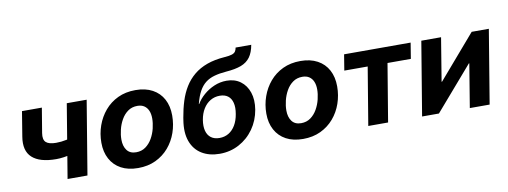

<svg xmlns="http://www.w3.org/2000/svg" viewBox="-60 -1055 3683 1393"><g transform="rotate(-10 1781.0 -358.5)"><path d="M291 -156.2Q169.9 -156.2 114.5 -206.8Q59.1 -257.3 76.2 -359.9L106 -542.5H252.4L222.2 -360.4Q214.4 -312.5 236.1 -292.7Q257.8 -272.9 310.5 -272.9Q348.6 -272.9 386.5 -281Q424.3 -289.1 468.8 -303.2L449.2 -186.5Q430.2 -178.7 403.1 -171.6Q376 -164.6 346.7 -160.4Q317.4 -156.2 291 -156.2ZM346.2 0 436 -542.5H582.5L492.7 0Z M865.2 10.7Q792 10.7 740.2 -17.3Q688.5 -45.4 660.9 -96.7Q633.3 -147.9 633.3 -216.3Q633.3 -282.2 654.5 -342Q675.8 -401.9 715.6 -448.7Q755.4 -495.6 812.5 -522.7Q869.6 -549.8 942.4 -549.8Q1015.6 -549.8 1067.4 -521.7Q1119.1 -493.7 1146.5 -442.6Q1173.8 -391.6 1173.8 -322.3Q1173.8 -256.8 1153.1 -197Q1132.3 -137.2 1092.3 -90.3Q1052.2 -43.5 995.1 -16.4Q938 10.7 865.2 10.7ZM870.6 -104.5Q911.1 -104.5 940.7 -126Q970.2 -147.5 989.5 -181.4Q1008.8 -215.3 1018.1 -253.9Q1027.3 -292.5 1027.3 -326.2Q1027.3 -359.4 1017.1 -383.5Q1006.8 -407.7 986.8 -421.1Q966.8 -434.6 936.5 -434.6Q896 -434.6 866.5 -413.3Q836.9 -392.1 817.9 -358.4Q798.8 -324.7 789.6 -286.4Q780.3 -248 780.3 -213.4Q780.3 -164.6 803 -134.5Q825.7 -104.5 870.6 -104.5Z M1466.3 11.7Q1389.2 11.7 1334.5 -22Q1279.8 -55.7 1256.3 -120.1Q1232.9 -184.6 1248 -276.4L1250.5 -292.5Q1261.2 -356.4 1278.8 -412.1Q1296.4 -467.8 1324.5 -513.2Q1352.5 -558.6 1393.6 -592.8Q1434.6 -627 1491 -647.5Q1547.4 -668 1622.6 -673.3Q1658.2 -675.8 1676.3 -681.9Q1694.3 -688 1701.9 -699Q1709.5 -710 1712.4 -727.5H1827.6Q1817.9 -672.4 1793.5 -638.7Q1769 -605 1725.6 -588.6Q1682.1 -572.3 1614.7 -567.4Q1564.5 -563.5 1526.4 -552.7Q1488.3 -542 1460.4 -520.3Q1432.6 -498.5 1412.6 -462.2Q1392.6 -425.8 1378.4 -370.1H1381.3Q1401.4 -404.8 1435.8 -434.8Q1470.2 -464.8 1513.9 -483.4Q1557.6 -502 1605.5 -502Q1665 -502 1707 -471.2Q1749 -440.4 1767.6 -385.5Q1786.1 -330.6 1774.4 -258.8Q1761.2 -180.7 1717.8 -119.4Q1674.3 -58.1 1609.1 -23.2Q1543.9 11.7 1466.3 11.7ZM1484.4 -101.6Q1522 -101.6 1551.8 -119.4Q1581.5 -137.2 1601.8 -171.1Q1622.1 -205.1 1629.9 -252.9Q1638.2 -300.8 1629.6 -334.5Q1621.1 -368.2 1597.9 -385.7Q1574.7 -403.3 1537.6 -403.3Q1500 -403.3 1468.8 -385Q1437.5 -366.7 1416.3 -332.5Q1395 -298.3 1387.2 -251Q1379.9 -205.6 1388.7 -171.9Q1397.5 -138.2 1421.9 -119.9Q1446.3 -101.6 1484.4 -101.6Z M2080.6 10.7Q2007.3 10.7 1955.6 -17.3Q1903.8 -45.4 1876.2 -96.7Q1848.6 -147.9 1848.6 -216.3Q1848.6 -282.2 1869.9 -342Q1891.1 -401.9 1930.9 -448.7Q1970.7 -495.6 2027.8 -522.7Q2085 -549.8 2157.7 -549.8Q2231 -549.8 2282.7 -521.7Q2334.5 -493.7 2361.8 -442.6Q2389.2 -391.6 2389.2 -322.3Q2389.2 -256.8 2368.4 -197Q2347.7 -137.2 2307.6 -90.3Q2267.6 -43.5 2210.4 -16.4Q2153.3 10.7 2080.6 10.7ZM2085.9 -104.5Q2126.5 -104.5 2156 -126Q2185.5 -147.5 2204.8 -181.4Q2224.1 -215.3 2233.4 -253.9Q2242.7 -292.5 2242.7 -326.2Q2242.7 -359.4 2232.4 -383.5Q2222.2 -407.7 2202.1 -421.1Q2182.1 -434.6 2151.9 -434.6Q2111.3 -434.6 2081.8 -413.3Q2052.2 -392.1 2033.2 -358.4Q2014.2 -324.7 2004.9 -286.4Q1995.6 -248 1995.6 -213.4Q1995.6 -164.6 2018.3 -134.5Q2041 -104.5 2085.9 -104.5Z M2561.5 0 2632.3 -425.8H2460L2479 -542.5H2969.2L2950.2 -425.8H2778.3L2707.5 0Z M3455.6 0H3309.6L3362.3 -320.3H3358.9L3082 0H2958L3047.9 -542.5H3193.4L3141.1 -223.6H3144.5L3418.9 -542.5H3545.4Z"/></g></svg>

Font: Inter 16pt
Style: Bold Italic
Weight: 700
Italic angle: -9.3988°
Version: Version 4.001;git-66647c0bb